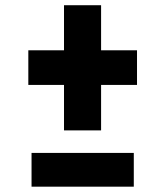

<svg xmlns="http://www.w3.org/2000/svg" viewBox="-20 -698 594 728"><path d="M499.5 -376H363.3V-203.6H222.7V-376H87.4V-507.3H222.7V-678.2H363.3V-507.3H499.5ZM487.3 9.8H99.6V-118.2H487.3Z"/></svg>

Font: Nobile-bold
Style: Bold
Weight: 700
Version: Version 1.000;PS 001.000;hotconv 1.0.38